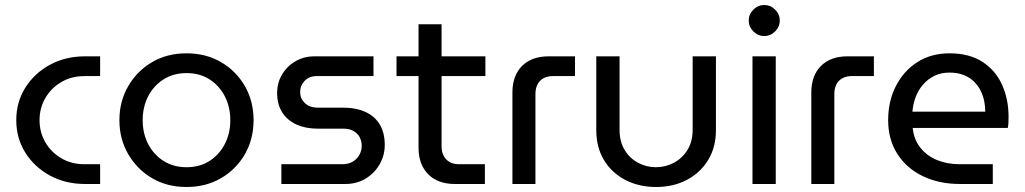

<svg xmlns="http://www.w3.org/2000/svg" viewBox="-20 -735 4093 767"><path d="M320 0Q241 0 179 -34Q117 -68 81 -125.5Q45 -183 45 -255Q45 -327 81 -384.5Q117 -442 179 -476Q241 -510 320 -510H380V-431H317Q266 -431 225.5 -407.5Q185 -384 161.5 -344Q138 -304 138 -255Q138 -206 161.5 -166Q185 -126 225.5 -102.5Q266 -79 317 -79H380V0Z M725 12Q647 12 587 -23.5Q527 -59 492 -119.5Q457 -180 457 -255Q457 -330 492 -390.5Q527 -451 587 -486.5Q647 -522 725 -522Q803 -522 863.5 -486.5Q924 -451 958.5 -390.5Q993 -330 993 -255Q993 -180 958.5 -119.5Q924 -59 863.5 -23.5Q803 12 725 12ZM725 -67Q778 -67 817 -92Q856 -117 878 -159.5Q900 -202 900 -255Q900 -308 878 -350.5Q856 -393 817 -418Q778 -443 725 -443Q673 -443 633.5 -418Q594 -393 572 -350.5Q550 -308 550 -255Q550 -202 572 -159.5Q594 -117 633.5 -92Q673 -67 725 -67Z M1104 0V-79H1348Q1372 -79 1389.5 -89.5Q1407 -100 1416 -117Q1425 -134 1425 -153Q1425 -171 1417 -186.5Q1409 -202 1392.5 -211.5Q1376 -221 1353 -221H1250Q1201 -221 1164.5 -237.5Q1128 -254 1107.5 -286Q1087 -318 1087 -364Q1087 -403 1106 -436Q1125 -469 1159 -489.5Q1193 -510 1237 -510H1472V-431H1246Q1215 -431 1197 -412Q1179 -393 1179 -367Q1179 -342 1197.5 -323.5Q1216 -305 1250 -305H1348Q1403 -305 1440.5 -287.5Q1478 -270 1497.5 -237Q1517 -204 1517 -156Q1517 -115 1497 -79.5Q1477 -44 1441.5 -22Q1406 0 1359 0Z M1797 0Q1729 0 1690.5 -39Q1652 -78 1652 -145V-638H1744V-151Q1744 -118 1762.5 -98.5Q1781 -79 1814 -79H1917V0ZM1564 -431V-510H1919V-431Z M2027 0V-365Q2027 -433 2065.5 -471.5Q2104 -510 2172 -510H2277V-431H2189Q2156 -431 2137.5 -412Q2119 -393 2119 -359V0Z M2601 12Q2532 12 2477.5 -16.5Q2423 -45 2392.5 -96Q2362 -147 2362 -215V-510H2455V-216Q2455 -170 2475 -136.5Q2495 -103 2528.5 -85Q2562 -67 2600 -67Q2639 -67 2672.5 -85Q2706 -103 2726.5 -136.5Q2747 -170 2747 -216V-510H2840V-215Q2840 -147 2809 -96Q2778 -45 2724 -16.5Q2670 12 2601 12Z M2986 0V-510H3079V0ZM3033 -591Q3008 -591 2989.5 -609.5Q2971 -628 2971 -653Q2971 -678 2989.5 -696.5Q3008 -715 3033 -715Q3058 -715 3076.5 -696.5Q3095 -678 3095 -653Q3095 -628 3076.5 -609.5Q3058 -591 3033 -591Z M3221 0V-365Q3221 -433 3259.5 -471.5Q3298 -510 3366 -510H3471V-431H3383Q3350 -431 3331.5 -412Q3313 -393 3313 -359V0Z M3815 0Q3731 0 3666 -31.5Q3601 -63 3564.5 -120.5Q3528 -178 3528 -255Q3528 -331 3559 -391.5Q3590 -452 3645 -487Q3700 -522 3773 -522Q3852 -522 3904.5 -488Q3957 -454 3983 -396.5Q4009 -339 4009 -268Q4009 -257 4008.5 -245Q4008 -233 4006 -224H3626Q3631 -177 3657 -144.5Q3683 -112 3723.5 -95.5Q3764 -79 3813 -79H3946V0ZM3625 -289H3916Q3916 -308 3912 -329.5Q3908 -351 3898 -371.5Q3888 -392 3871.5 -408.5Q3855 -425 3830.5 -435Q3806 -445 3773 -445Q3738 -445 3711.5 -431.5Q3685 -418 3666 -395.5Q3647 -373 3637 -345Q3627 -317 3625 -289Z"/></svg>

Font: MuseoModerno SemiBold
Style: Regular
Weight: 400
Version: Version 1.001